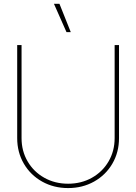

<svg xmlns="http://www.w3.org/2000/svg" viewBox="-20 -959 700 987"><path d="M68.4 -249V-727.5H90.8V-249Q90.8 -182.6 122.1 -129.2Q153.3 -75.7 207.8 -45.2Q262.2 -14.6 330.1 -14.6Q397.9 -14.6 452.4 -45.2Q506.8 -75.7 538.1 -129.2Q569.3 -182.6 569.3 -249V-727.5H591.8V-249Q591.8 -176.3 557.6 -117.7Q523.4 -59.1 463.6 -25.6Q403.8 7.8 330.1 7.8Q256.3 7.8 196.5 -25.6Q136.7 -59.1 102.5 -117.7Q68.4 -176.3 68.4 -249ZM257.3 -939.5H285.6L343.8 -793.9H321.8Z"/></svg>

Font: Intratopia Thin
Style: Regular
Weight: 100
Designer: Rasmus Andersson
Foundry: rsms
Version: Version 3.000;Glyphs 3.2.3 (3260)